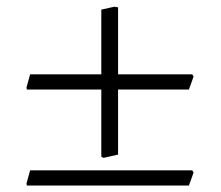

<svg xmlns="http://www.w3.org/2000/svg" viewBox="-20 -575 669 582"><path d="M294.9 -96.7Q293 -96.7 290 -98.1Q287.1 -99.6 287.1 -100.6V-303.7H61.5Q60.5 -305.7 60.5 -310.5L71.3 -349.6H287.1V-545.9L327.1 -554.7L337.9 -552.7V-349.6H561.5Q562 -349.6 563.2 -348.6Q564.5 -347.7 565.4 -345.9Q566.4 -344.2 566.4 -341.8L552.7 -303.7H337.9V-106.4ZM61.5 -12.7Q60.5 -14.6 60.5 -19.5L71.3 -58.6H561.5Q562 -58.6 563.2 -57.6Q564.5 -56.6 565.4 -54.9Q566.4 -53.2 566.4 -50.8L552.7 -12.7Z"/></svg>

Font: Comprehension SemiBold
Style: Regular
Weight: 600
Designer: Alfredo Marco Pradil
Foundry: Alfredo Marco Pradil
Version: 1.0